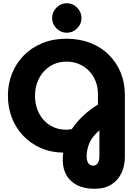

<svg xmlns="http://www.w3.org/2000/svg" viewBox="-20 -952 840 1190"><path d="M565 218Q503 218 459 196Q415 174 392 134Q369 94 369 41Q369 30 369.5 18.5Q370 7 372 -6Q295 -7 232 -35Q169 -63 123.5 -111Q78 -159 53.5 -222.5Q29 -286 29 -358Q29 -432 54.5 -496Q80 -560 127.5 -608.5Q175 -657 242 -684.5Q309 -712 391 -712Q473 -712 540 -686Q607 -660 655 -612Q703 -564 728.5 -501Q754 -438 754 -364V21Q754 74 733.5 119Q713 164 671 191Q629 218 565 218ZM556 75Q575 75 585.5 59.5Q596 44 596 19V-144Q575 -126 559.5 -107Q544 -88 535 -67.5Q526 -47 521.5 -25.5Q517 -4 517 19Q517 37 522 49.5Q527 62 536.5 68.5Q546 75 556 75ZM385 -148Q396 -148 405.5 -149Q415 -150 425 -152Q443 -179 467 -205.5Q491 -232 521 -257Q551 -282 587 -304V-369Q587 -412 572.5 -449Q558 -486 531.5 -513Q505 -540 469.5 -555Q434 -570 392 -570Q350 -570 314.5 -554.5Q279 -539 252.5 -510Q226 -481 211.5 -442.5Q197 -404 197 -359Q197 -314 210.5 -276Q224 -238 249.5 -209.5Q275 -181 309.5 -165Q344 -149 385 -148ZM394 -749Q357 -749 330 -776Q303 -803 303 -840Q303 -877 330 -904.5Q357 -932 394 -932Q431 -932 458 -904.5Q485 -877 485 -840Q485 -803 458 -776Q431 -749 394 -749Z"/></svg>

Font: MuseoModerno Thin
Style: Bold
Weight: 700
Version: Version 1.003